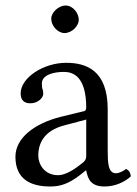

<svg xmlns="http://www.w3.org/2000/svg" viewBox="-20 -667 497 697"><path d="M166 -599C166 -573 190 -547 214 -547C242 -547 266 -573.9 266 -595C266 -619 245 -647 218 -647C194 -647 166 -623 166 -599ZM293 -233V-101C293 -88 287 -81 279 -75C253 -54 219 -31 191 -31C141 -31 119 -71 119 -102C119 -147 140 -193 214 -212ZM293 -48C299 -17 309.6 10 360 10C398.3 10 434.3 -7 455 -27C453.3 -39.3 449.3 -47.7 438 -54C430.5 -47.8 413.7 -38 401 -38C372 -38 371 -77 371 -123V-270C371 -412 293 -439 220 -439C138 -439 55 -385 55 -328C55 -304 67 -292 90 -292C119 -292 137 -313 137 -326C137 -333 136 -340 134 -344C133 -347 132 -353 132 -364C132 -395 174 -406 212 -406C246 -406 293 -389 293 -276C293 -269 290 -265 287 -264L201 -243C105 -219 36 -166 36 -98C36 -16 92 10 162 10C196.8 10 227 2 271 -32L291 -48Z"/></svg>

Font: Libertinus Serif
Style: Regular
Weight: 400
Designer: Philipp H. Poll
Foundry: Khaled Hosny
Version: Version 6.2